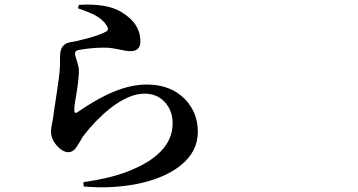

<svg xmlns="http://www.w3.org/2000/svg" viewBox="-20 -769 1540 826"><path d="M339.8 33.2 338.9 14.6Q449.2 -1 521.5 -28.3Q722.7 -103.5 722.7 -238.3Q722.7 -291 691.4 -327.1Q657.2 -366.2 601.6 -366.2Q534.2 -366.2 451.2 -300.8Q391.6 -252.9 338.9 -184.6Q333 -176.8 324.2 -160.2Q310.5 -136.7 302.7 -127.9Q290 -114.3 274.4 -114.3Q249 -114.3 222.7 -144.5Q199.2 -172.9 199.2 -204.1Q199.2 -213.9 204.1 -238.3Q209 -262.7 210.9 -279.3Q210.9 -282.2 211.9 -288.1Q232.4 -418.9 236.3 -460Q238.3 -481.4 238.3 -512.7Q238.3 -521.5 238.3 -526.4Q238.3 -579.1 280.3 -586.9Q313.5 -591.8 361.3 -605.5Q414.1 -620.1 435.5 -632.8Q451.2 -639.6 439.5 -658.2Q423.8 -684.6 389.6 -703.1Q366.2 -715.8 315.4 -733.4L319.3 -748Q438.5 -755.9 502.9 -716.8Q584 -668 584 -590.8Q584 -548.8 541 -548.8Q525.4 -548.8 496.6 -555.2Q467.8 -561.5 448.2 -563.5Q389.6 -566.4 323.2 -554.7Q302.7 -552.7 302.7 -538.1Q302.7 -530.3 309.6 -510.7Q317.4 -486.3 319.3 -472.7Q320.3 -454.1 316.4 -419.9Q314.5 -405.3 313.5 -396.5Q311.5 -383.8 307.6 -358.4Q298.8 -311.5 299.8 -293Q299.8 -279.3 311.5 -285.2Q387.7 -336.9 439.5 -361.3Q531.2 -405.3 611.3 -405.3Q714.8 -405.3 776.4 -341.8Q831.1 -284.2 831.1 -202.1Q831.1 -115.2 754.9 -55.7Q685.5 -1 568.4 22.5Q459 43.9 339.8 33.2Z"/></svg>

Font: Bpmf GenRyu Min B
Style: B
Weight: 700
Foundry: But Ko
Version: Version 1.320